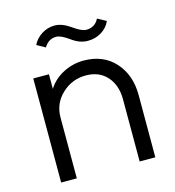

<svg xmlns="http://www.w3.org/2000/svg" viewBox="-107 -810 819 900"><g transform="rotate(-15 302.5 -359.5)"><path d="M328 -525Q423 -525 479.5 -462.5Q536 -400 536 -302V0H460V-302Q460 -370 422.5 -412.5Q385 -455 320 -455Q253 -455 204 -409Q155 -363 155 -295V0H79V-505H155V-434Q181 -476 228 -500.5Q275 -525 328 -525ZM174 -630 133 -653Q147 -682 176 -700.5Q205 -719 239 -719Q275 -719 316 -690Q356 -661 379 -661Q421 -661 440 -699L482 -676Q469 -646 439.5 -627.5Q410 -609 372 -609Q333 -609 294 -638Q255 -666 233 -666Q195 -666 174 -630Z"/></g></svg>

Font: Metropolitano
Style: Regular
Weight: 400
Designer: Fonts by Alex Slobzheninov & Chris M. Simpson / Changes by Cristiano Sobral
Foundry: Fonts by Alex Slobzheninov & Chris M. Simpson / Changes by Cristiano Sobral
Version: Version 1.00;August 30, 2020;FontCreator 13.0.0.2681 64-bit